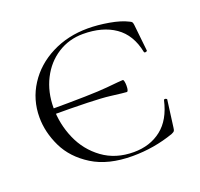

<svg xmlns="http://www.w3.org/2000/svg" viewBox="-93 -583 727 698"><g transform="rotate(-20 270.0 -234.0)"><path d="M74 -228V-249Q247 -249 303.5 -254.5Q360 -260 368 -260Q371 -260 372.5 -252.5Q374 -245 374 -237Q374 -214 367 -214Q360 -214 304.5 -221Q249 -228 74 -228ZM464 -451Q471 -448 473 -445Q475 -442 476 -434L487 -331Q487 -328 481.5 -327Q476 -326 475 -330Q461 -400 412.5 -433.5Q364 -467 289 -467Q235 -467 191 -439Q147 -411 122 -361.5Q97 -312 97 -251Q97 -188 122 -130.5Q147 -73 197 -36.5Q247 0 317 0Q380 0 424 -34.5Q468 -69 484 -140Q484 -143 489 -143Q491 -143 493.5 -141.5Q496 -140 496 -139L482 -33Q481 -25 479 -22Q477 -19 468 -15Q391 12 308 12Q214 12 153 -26Q92 -64 64.5 -121Q37 -178 37 -236Q37 -304 73 -360Q109 -416 172 -448Q235 -480 312 -480Q350 -480 393.5 -472.5Q437 -465 464 -451Z"/></g></svg>

Font: Cormorant SC Light
Style: Regular
Weight: 300
Designer: Christian Thalmann (Catharsis Fonts)
Foundry: Catharsis Fonts
Version: Version 4.000